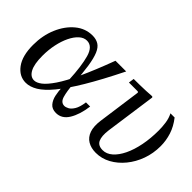

<svg xmlns="http://www.w3.org/2000/svg" viewBox="-44 -801 1141 1141"><g transform="rotate(45 527.0 -230.0)"><path d="M175 10Q120 10 83.5 -39.5Q47 -89 47 -180Q47 -260 75 -325.5Q103 -391 150.5 -430.5Q198 -470 258 -470Q288 -470 309.5 -457Q331 -444 344.5 -412Q358 -380 366.5 -324.5Q375 -269 380 -185H345Q340 -295 321.5 -360Q303 -425 256 -425Q230 -425 207.5 -404.5Q185 -384 168 -349Q151 -314 141.5 -269Q132 -224 132 -174Q132 -104 150.5 -69.5Q169 -35 200 -35Q221 -35 246.5 -54.5Q272 -74 304 -121Q336 -168 374.5 -251Q413 -334 460 -460H550Q482 -323 427.5 -232Q373 -141 329 -88Q285 -35 247.5 -12.5Q210 10 175 10ZM429 10Q396 10 378.5 -10.5Q361 -31 354.5 -62Q348 -93 347 -126.5Q346 -160 345 -185H380Q384 -128 394.5 -91.5Q405 -55 435 -55Q446 -55 461.5 -63Q477 -71 491 -94Q505 -117 511 -161H546Q536 -85 507 -37.5Q478 10 429 10Z M912 -470H947Q980 -428 994.5 -383Q1009 -338 1009 -291Q1009 -230 989.5 -176Q970 -122 935.5 -80Q901 -38 857 -14Q813 10 764 10Q724 10 695.5 -7Q667 -24 655 -58.5Q643 -93 650 -145L688 -420L683 -425H608L613 -460Q639 -460 664.5 -460.5Q690 -461 715 -462Q740 -463 764 -465L769 -460L724 -139Q717 -85 730 -57.5Q743 -30 782 -30Q814 -30 842 -54.5Q870 -79 891 -122.5Q912 -166 923.5 -224Q935 -282 935 -350Q935 -379 930.5 -411Q926 -443 912 -470Z"/></g></svg>

Font: Brygada 1918
Style: Italic
Weight: 400
Italic angle: -8°
Designer: Mateusz Machalski | Borys Kosmynka | Przemek Hoffer
Foundry: NIEPODLEGLA 2018
Version: Version 3.006